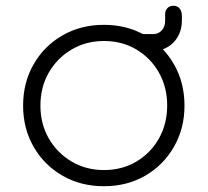

<svg xmlns="http://www.w3.org/2000/svg" viewBox="-20 -639 719 665"><path d="M340 6Q260 6 196.5 -30.5Q133 -67 96.5 -130.5Q60 -194 60 -273Q60 -353 96.5 -416.5Q133 -480 196.5 -516.5Q260 -553 340 -553Q420 -553 483 -516.5Q546 -480 582.5 -416.5Q619 -353 619 -273Q619 -194 582.5 -130.5Q546 -67 483 -30.5Q420 6 340 6ZM340 -50Q403 -50 452.5 -79.5Q502 -109 530.5 -159.5Q559 -210 559 -274Q559 -337 530.5 -387.5Q502 -438 452.5 -467.5Q403 -497 340 -497Q278 -497 228 -467.5Q178 -438 149 -387.5Q120 -337 120 -273Q120 -210 149 -159.5Q178 -109 228 -79.5Q278 -50 340 -50ZM469 -463V-521H511Q529 -521 540.5 -534Q552 -547 552 -567V-590Q552 -602 559.5 -610.5Q567 -619 581 -619Q595 -619 602.5 -609Q610 -599 610 -585V-567Q610 -538 597 -514Q584 -490 561.5 -476.5Q539 -463 511 -463Z"/></svg>

Font: ComfortaaLight
Style: Regular
Weight: 300
Designer: Johan Aakerlund
Foundry: Johan Aakerlund
Version: Version 3.104; ttfautohint (v1.8.1.43-b0c9)